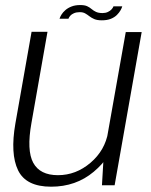

<svg xmlns="http://www.w3.org/2000/svg" viewBox="-20 -716 583 742"><path d="M374 0H423L527.5 -592H466L380.5 -110ZM163.5 -593H102L39.5 -239Q19 -121.5 49.8 -58Q80.5 5.5 177.5 5.5Q273.5 5.5 342.2 -52.2Q411 -110 423 -179L398 -206Q386 -135 329.8 -87Q273.5 -39 204 -39Q134.5 -39 108.5 -86.8Q82.5 -134.5 101.5 -240.5ZM373.5 -637.5Q394 -637.5 408.2 -643.2Q422.5 -649 431.8 -658.2Q441 -667.5 446 -676.5Q451 -685.5 452.5 -691.5H418.5Q417 -686.5 411.5 -680.2Q406 -674 397 -669.8Q388 -665.5 376.5 -665.5Q361 -665.5 351.2 -670Q341.5 -674.5 334 -681Q326.5 -687.5 316.8 -692Q307 -696.5 290 -696.5Q271 -696.5 256.8 -691Q242.5 -685.5 232.8 -677Q223 -668.5 217.5 -659.5Q212 -650.5 210 -643.5H244.5Q246 -648.5 251.2 -654.8Q256.5 -661 266 -665Q275.5 -669 288 -669Q301 -669 309.2 -664.2Q317.5 -659.5 325.5 -653.2Q333.5 -647 344.5 -642.2Q355.5 -637.5 373.5 -637.5Z"/></svg>

Font: Anybody Thin Light
Style: Italic
Weight: 300
Italic angle: -10°
Version: Version 1.113;gftools[0.9.25]